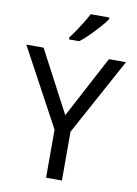

<svg xmlns="http://www.w3.org/2000/svg" viewBox="-101 -1009 768 1074"><g transform="rotate(10 283.0 -472.0)"><path d="M283 -363 469 -714H566L328 -277V0H238V-273L0 -714H98ZM431 -934Q419 -916 394 -887.5Q369 -859 340.5 -830.5Q312 -802 288 -784H230V-796Q245 -815 262.5 -841Q280 -867 297 -894.5Q314 -922 325 -944H431Z"/></g></svg>

Font: Noto Sans Tirhuta
Style: Regular
Weight: 400
Designer: Monotype Design Team
Foundry: Monotype Imaging Inc.
Version: Version 2.003; ttfautohint (v1.8.4.7-5d5b)